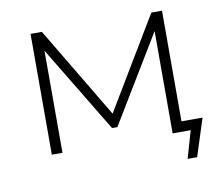

<svg xmlns="http://www.w3.org/2000/svg" viewBox="-73 -610 951 817"><g transform="rotate(-10 403.0 -202.0)"><path d="M767 -44 715 118H674L708 0H630V-442L403 -67H380L154 -441V0H108V-522H157L393 -127L630 -522H676V-44Z"/></g></svg>

Font: Hilab Light
Style: Regular
Weight: 300
Designer: Cristianderson Lima
Foundry: Cristianderson
Version: Version 1.0